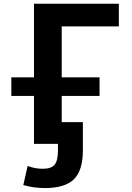

<svg xmlns="http://www.w3.org/2000/svg" viewBox="-20 -750 688 1001"><path d="M39.1 -250V-346.7H157.2V-730.5H599.6V-612.3H301.8V-346.7H499V-250H301.8V-113.3H412.1V33.2Q412.1 138.7 365.2 184.6Q318.4 230.5 213.9 230.5Q155.3 230.5 101.6 214.8L124 115.2Q162.1 129.9 203.1 129.9Q247.1 129.9 264.6 108.9Q282.2 87.9 282.2 33.2V0H254.9H157.2V-250Z"/></svg>

Font: Mgen+ 1c bold
Style: Bold
Weight: 700
Designer: [Source Han Sans]
Ryoko NISHIZUKA  (kana & ideographs); Paul D. Hunt (Latin, Greek & Cyrillic); Wenlong ZHANG  (bopomofo
Version: Version 1.059.20150602